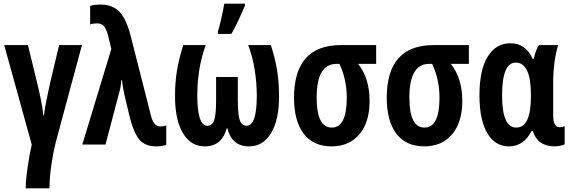

<svg xmlns="http://www.w3.org/2000/svg" viewBox="-20 -792 3127 1052"><path d="M304 -545 256 -344Q245 -291 235 -245Q225 -199 221 -159H218Q213 -204 203 -251.5Q193 -299 181 -348L133 -545H3L154 1Q142 50 131.5 123.5Q121 197 121 240H251Q251 183 261.5 111.5Q272 40 287 -18L429 -545Z M558 0 635 -292Q643 -318 644 -352H648Q651 -331 654.5 -310.5Q658 -290 662 -271L693 -142Q715 -59 746 -24.5Q777 10 836 10Q867 10 891 2V-105Q877 -99 859 -99Q821 -99 807 -159L696 -595Q671 -691 633 -729Q595 -767 532 -767Q499 -767 474 -760V-658Q491 -664 511 -664Q541 -664 553.5 -643.5Q566 -623 573 -594L590 -524L431 0Z M1248 -606Q1269 -643 1288 -684Q1307 -725 1322 -761V-772H1209Q1207 -759 1200.5 -727.5Q1194 -696 1186.5 -665Q1179 -634 1174 -620V-606ZM1340 -545Q1364 -481 1375.5 -409.5Q1387 -338 1387 -268Q1387 -103 1332 -103Q1304 -104 1294 -132.5Q1284 -161 1283 -237V-370H1164V-237Q1164 -164 1153.5 -133.5Q1143 -103 1116 -103Q1061 -103 1061 -269Q1061 -418 1107 -545H984Q960 -468 949.5 -404.5Q939 -341 939 -264Q939 -136 982 -63Q1025 10 1102 10Q1196 10 1222 -89H1226Q1250 10 1344 10Q1421 10 1465 -62Q1509 -134 1509 -264Q1509 -339 1498.5 -405Q1488 -471 1464 -545Z M1942 -442H2041V-545H1848Q1591 -545 1591 -256Q1591 -130 1643.5 -60Q1696 10 1797 10Q1893 10 1949 -56Q2005 -122 2005 -238Q2005 -364 1942 -442ZM1823 -442H1840Q1880 -356 1880 -257Q1880 -93 1798 -93Q1715 -93 1715 -257Q1715 -442 1823 -442Z M2450 -442H2549V-545H2356Q2099 -545 2099 -256Q2099 -130 2151.5 -60Q2204 10 2305 10Q2401 10 2457 -56Q2513 -122 2513 -238Q2513 -364 2450 -442ZM2331 -442H2348Q2388 -356 2388 -257Q2388 -93 2306 -93Q2223 -93 2223 -257Q2223 -442 2331 -442Z M2892 -73H2900Q2926 10 3020 10Q3030 10 3049 6.5Q3068 3 3074 -2V-100Q3062 -95 3046 -95Q3011 -95 3011 -160V-336Q3011 -454 3038 -545H2933Q2916 -520 2904 -469H2899Q2860 -555 2777 -555Q2697 -555 2652 -481.5Q2607 -408 2607 -270Q2607 -136 2649.5 -63Q2692 10 2769 10Q2849 10 2892 -73ZM2731 -269Q2731 -449 2806 -449Q2889 -449 2889 -271V-264Q2889 -93 2809 -93Q2731 -93 2731 -269Z"/></svg>

Font: Noto Sans UI Condensed
Style: Bold
Weight: 700
Width: 3
Designer: Monotype Design Team
Foundry: Monotype Imaging Inc.
Version: 1.001